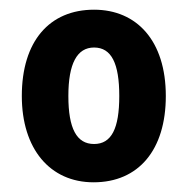

<svg xmlns="http://www.w3.org/2000/svg" viewBox="-20 -742 387 396"><path d="M322 -544C322 -658 262 -722 174 -722C82 -722 25 -657 25 -544C25 -435 83 -366 173 -366C266 -366 322 -433 322 -544ZM121 -544C121 -611 139 -644 174 -644C210 -644 226 -611 226 -544C226 -477 210 -445 174 -445C138 -445 121 -477 121 -544Z"/></svg>

Font: Noto Sans Thai Looped Condensed
Style: Bold
Weight: 700
Width: 3
Designer: Sasikarn Vongin, Ben Mitchell
Foundry: The Fontpad Ltd
Version: Version 1.001